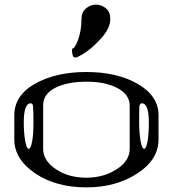

<svg xmlns="http://www.w3.org/2000/svg" viewBox="-20 -812 790 832"><path d="M625 -281.2Q625 -364.3 594.7 -364.3Q585.9 -364.3 584 -350.6Q583 -341.8 583 -281.2Q583 -234.4 589.8 -198.2Q595.7 -167 604.5 -167Q613.3 -167 619.1 -198.2Q625 -228.5 625 -281.2ZM123 -351.6Q122.1 -364.3 113.3 -364.3Q83 -364.3 83 -281.2Q83 -234.4 89.8 -198.2Q95.7 -167 104.5 -167Q113.3 -167 119.1 -198.2Q125 -228.5 125 -281.2Q125 -334 123 -351.6ZM542 -167V-354.5Q542 -402.3 488.3 -430.7Q436.5 -458 354.5 -458Q272.5 -458 219.7 -431.6Q167 -405.3 167 -354.5V-167Q167 -116.2 221.7 -79.1Q276.4 -42 354.5 -42Q429.7 -42 486.3 -79.1Q542 -115.2 542 -167ZM667 -208Q667 -120.1 575.2 -60.5Q482.4 0 354.5 0Q222.7 0 132.8 -60.5Q42 -122.1 42 -208V-312.5Q42 -398.4 131.8 -449.2Q221.7 -500 354.5 -500Q487.3 -500 577.1 -448.2Q667 -396.5 667 -312.5ZM458 -729.5Q458 -692.4 423.8 -652.3Q386.7 -609.4 353.5 -586.9Q316.4 -562.5 306.6 -562.5Q301.8 -562.5 298.8 -565.4Q295.9 -568.4 294.9 -573.2Q293 -581.1 293 -582Q293 -583 292.5 -585.9Q292 -588.9 292 -591.8V-600.6Q303.7 -600.6 318.4 -639.6Q333 -679.7 333 -729.5Q333 -758.8 352.5 -775.4Q372.1 -792 395.5 -792Q419.9 -792 439.5 -775.4Q458 -759.8 458 -729.5Z"/></svg>

Font: okolaksMetalik
Style: bold
Weight: 700
Width: 7
Version: Version 0.6